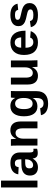

<svg xmlns="http://www.w3.org/2000/svg" viewBox="1401 -2166 977 3819"><g transform="rotate(-90 1889.5 -256.5)"><path d="M69.8 0V-724.6H207V0Z M469.7 9.8Q393.1 9.8 350.1 -32Q307.1 -73.7 307.1 -149.4Q307.1 -231.4 360.6 -274.4Q414.1 -317.4 515.6 -318.4L629.4 -320.3V-347.2Q629.4 -398.9 611.3 -424.1Q593.3 -449.2 552.2 -449.2Q514.2 -449.2 496.3 -431.9Q478.5 -414.6 474.1 -374.5L331.1 -381.3Q344.2 -458.5 401.6 -498.3Q459 -538.1 558.1 -538.1Q658.2 -538.1 712.4 -488.8Q766.6 -439.5 766.6 -348.6V-156.2Q766.6 -111.8 776.6 -95Q786.6 -78.1 810.1 -78.1Q825.7 -78.1 840.3 -81.1V-6.8Q828.1 -3.9 818.4 -1.5Q808.6 1 798.8 2.4Q789.1 3.9 778.1 4.9Q767.1 5.9 752.4 5.9Q700.7 5.9 676 -19.5Q651.4 -44.9 646.5 -94.2H643.6Q585.9 9.8 469.7 9.8ZM629.4 -244.6 559.1 -243.7Q511.2 -241.7 491.2 -233.2Q471.2 -224.6 460.7 -207Q450.2 -189.5 450.2 -160.2Q450.2 -122.6 467.5 -104.2Q484.9 -85.9 513.7 -85.9Q545.9 -85.9 572.5 -103.5Q599.1 -121.1 614.3 -152.1Q629.4 -183.1 629.4 -217.8Z M1246.1 0V-296.4Q1246.1 -435.5 1151.9 -435.5Q1102.1 -435.5 1071.5 -392.8Q1041 -350.1 1041 -283.2V0H903.8V-410.2Q903.8 -452.6 902.6 -479.7Q901.4 -506.8 899.9 -528.3H1030.8Q1032.2 -519 1034.7 -478.8Q1037.1 -438.5 1037.1 -423.3H1039.1Q1066.9 -483.9 1108.9 -511.2Q1150.9 -538.6 1209 -538.6Q1293 -538.6 1337.9 -486.8Q1382.8 -435.1 1382.8 -335.4V0Z M1735.8 211.9Q1639.2 211.9 1580.3 175Q1521.5 138.2 1507.8 69.8L1645 53.7Q1652.3 85.4 1676.5 103.5Q1700.7 121.6 1739.7 121.6Q1796.9 121.6 1823.2 86.4Q1849.6 51.3 1849.6 -18.1V-45.9L1850.6 -98.1H1849.6Q1804.2 -1 1679.7 -1Q1587.4 -1 1536.6 -70.3Q1485.8 -139.6 1485.8 -268.6Q1485.8 -397.9 1538.1 -468.3Q1590.3 -538.6 1689.9 -538.6Q1805.2 -538.6 1849.6 -443.4H1852.1Q1852.1 -460.4 1854.2 -489.7Q1856.4 -519 1858.9 -528.3H1988.8Q1985.8 -475.6 1985.8 -406.2V-16.1Q1985.8 96.7 1921.9 154.3Q1857.9 211.9 1735.8 211.9ZM1850.6 -271.5Q1850.6 -353 1821.5 -398.7Q1792.5 -444.3 1738.8 -444.3Q1628.9 -444.3 1628.9 -268.6Q1628.9 -96.2 1737.8 -96.2Q1792.5 -96.2 1821.5 -141.8Q1850.6 -187.5 1850.6 -271.5Z M2254.9 -528.3V-231.9Q2254.9 -92.8 2348.6 -92.8Q2398.4 -92.8 2429 -135.5Q2459.5 -178.2 2459.5 -245.1V-528.3H2596.7V-118.2Q2596.7 -50.8 2600.6 0H2469.7Q2463.9 -70.3 2463.9 -105H2461.4Q2434.1 -44.9 2391.8 -17.6Q2349.6 9.8 2291.5 9.8Q2207.5 9.8 2162.6 -41.7Q2117.7 -93.3 2117.7 -192.9V-528.3Z M2952.6 9.8Q2833.5 9.8 2769.5 -60.8Q2705.6 -131.3 2705.6 -266.6Q2705.6 -397.5 2770.5 -467.8Q2835.4 -538.1 2954.6 -538.1Q3068.4 -538.1 3128.4 -462.6Q3188.5 -387.2 3188.5 -241.7V-237.8H2849.6Q2849.6 -160.6 2878.2 -121.3Q2906.7 -82 2959.5 -82Q3032.2 -82 3051.3 -145L3180.7 -133.8Q3124.5 9.8 2952.6 9.8ZM2952.6 -451.7Q2904.3 -451.7 2878.2 -418Q2852.1 -384.3 2850.6 -323.7H3055.7Q3051.8 -387.7 3024.9 -419.7Q2998 -451.7 2952.6 -451.7Z M3737.8 -154.3Q3737.8 -77.6 3675 -33.9Q3612.3 9.8 3501.5 9.8Q3392.6 9.8 3334.7 -24.7Q3276.9 -59.1 3257.8 -131.8L3378.4 -149.9Q3388.7 -112.3 3413.8 -96.7Q3439 -81.1 3501.5 -81.1Q3559.1 -81.1 3585.4 -95.7Q3611.8 -110.4 3611.8 -141.6Q3611.8 -167 3590.6 -181.9Q3569.3 -196.8 3518.6 -207Q3402.3 -230 3361.8 -249.8Q3321.3 -269.5 3300 -301Q3278.8 -332.5 3278.8 -378.4Q3278.8 -454.1 3337.2 -496.3Q3395.5 -538.6 3502.4 -538.6Q3596.7 -538.6 3654.1 -502Q3711.4 -465.3 3725.6 -396L3604 -383.3Q3598.1 -415.5 3575.2 -431.4Q3552.2 -447.3 3502.4 -447.3Q3453.6 -447.3 3429.2 -434.8Q3404.8 -422.4 3404.8 -393.1Q3404.8 -370.1 3423.6 -356.7Q3442.4 -343.3 3486.8 -334.5Q3548.8 -321.8 3596.9 -308.3Q3645 -294.9 3674.1 -276.4Q3703.1 -257.8 3720.5 -228.8Q3737.8 -199.7 3737.8 -154.3Z"/></g></svg>

Font: TypoPRO Liberation Sans
Style: Bold
Weight: 700
Designer: Steve Matteson
Foundry: Ascender Corporation
Version: Version 2.00.1